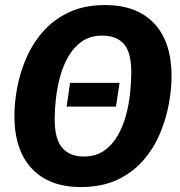

<svg xmlns="http://www.w3.org/2000/svg" viewBox="-20 -731 720 768"><path d="M260.2 -399.4H458.2L443.9 -304.6H246.6ZM400 -710.8Q527.7 -710.8 596.9 -637Q666.2 -563.2 666.2 -426.2Q666.2 -373.2 654.9 -312.6Q643.6 -252 618.4 -193.7Q593.3 -135.3 551.2 -87.5Q509.1 -39.7 447.8 -11.3Q386.6 17.2 303.4 17.2Q176.5 17.2 107 -57Q37.6 -131.3 37.6 -267Q37.6 -320.6 48.9 -381.1Q60.2 -441.6 85.7 -500Q111.2 -558.5 153.3 -606Q195.4 -653.5 256.4 -682.1Q317.5 -710.8 400 -710.8ZM388.9 -588.5Q342 -588.5 309.3 -566.3Q276.6 -544.1 255 -507.6Q233.3 -471 221 -426.4Q208.8 -381.8 203.7 -336.8Q198.7 -291.8 198.7 -253.7Q198.7 -174.8 228.8 -139.9Q258.9 -105 314.9 -105Q362.1 -105 395.2 -127.4Q428.2 -149.8 449.8 -186.9Q471.5 -223.9 483.6 -268.5Q495.7 -313.1 500.4 -358.6Q505.1 -404.1 505.1 -442.6Q505.1 -521 475.8 -554.8Q446.6 -588.5 388.9 -588.5Z"/></svg>

Font: Fira Sans Variable
Style: Italic
Weight: 397
Italic angle: -8°
Designer: Carrois Corporate & Edenspiekermann AG
Foundry: Carrois Corporate GbR & Edenspiekermann AG
Version: Version 4.202